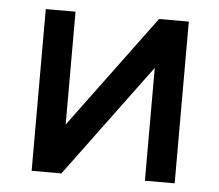

<svg xmlns="http://www.w3.org/2000/svg" viewBox="-43 -568 702 615"><g transform="rotate(5 308.0 -260.0)"><path d="M444.3 -362.8 175.8 0H80.1V-520H175.8V-157.2L444.3 -520H540V0H444.3Z"/></g></svg>

Font: Aldrich [RUS by Daymarius]
Style: Regular
Weight: 400
Designer: Matthew Desmond
Foundry: Matthew Desmond
Version: Version 1.002 August 24, 2018